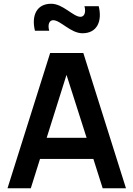

<svg xmlns="http://www.w3.org/2000/svg" viewBox="-20 -1002 710 1022"><path d="M20 0H144L193 -156H477L526.5 0H650.5L423.5 -720H247ZM166 -838.5H242C233 -869.5 241.5 -894.5 263 -894.5C302 -894.5 356 -825 419 -825C497 -825 525 -889 505.5 -969H429.5C438.5 -937 429.5 -912.5 408.5 -912.5C369.5 -912.5 315.5 -982 252.5 -982C174.5 -982 146.5 -918.5 166 -838.5ZM228.5 -268.5 334 -603.5 441 -268.5Z"/></svg>

Font: Manrope
Style: Bold
Weight: 700
Designer: Mikhail Sharanda
Foundry: Mikhail Sharanda
Version: Version 4.505;FEAKit 1.0